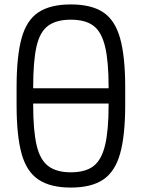

<svg xmlns="http://www.w3.org/2000/svg" viewBox="-20 -834 640 868"><path d="M93 -366V-435H508V-366ZM300 14Q208 14 154 -22Q100 -58 77.5 -139.5Q55 -221 55 -360V-440Q55 -579 77.5 -661Q100 -743 154 -778.5Q208 -814 300 -814Q393 -814 446.5 -778.5Q500 -743 523 -661Q546 -579 546 -440V-360Q546 -221 523 -139.5Q500 -58 446.5 -22Q393 14 300 14ZM300 -55Q366 -55 402.5 -83Q439 -111 455 -177.5Q471 -244 471 -360V-440Q471 -557 455 -623.5Q439 -690 402.5 -717.5Q366 -745 300 -745Q235 -745 197.5 -717.5Q160 -690 145 -623.5Q130 -557 130 -440V-360Q130 -244 145.5 -177.5Q161 -111 198.5 -83Q236 -55 300 -55Z"/></svg>

Font: Victor Mono
Style: Regular
Weight: 400
Monospace: yes
Designer: Rune Bjørnerås
Version: Version 1.561;gftools[0.9.30]